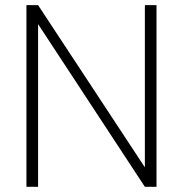

<svg xmlns="http://www.w3.org/2000/svg" viewBox="-20 -721 707 741"><path d="M539.1 -701.2H584V0H539.1L127 -627.9V0H82V-701.2H127L539.1 -75.2Z"/></svg>

Font: SVN-Poppins ExtraLight
Style: Regular
Weight: 200
Designer: Ninad Kale (Devanagari), Jonny Pinhorn (Latin)
Foundry: Indian Type Foundry
Version: Version 3.002 2017